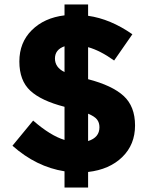

<svg xmlns="http://www.w3.org/2000/svg" viewBox="-20 -774 675 863"><path d="M270 69V-4Q143 -24 36 -119L129 -232Q207 -164 270 -145V-294Q165 -321 116 -366.5Q67 -412 67 -497.5Q67 -583 123 -638.5Q179 -694 270 -705V-754H376V-703Q476 -689 575 -620L493 -502Q430 -547 376 -562V-418Q484 -390 535.5 -343Q587 -296 587 -210Q587 -124 529.5 -68Q472 -12 376 -1V69ZM427 -202Q427 -223 416 -237Q405 -251 376 -263V-140Q427 -156 427 -202ZM270 -566Q227 -551 227 -511Q227 -471 270 -450Z"/></svg>

Font: Montserrat_am3
Style: Bold
Weight: 700
Designer: Julieta Ulanovsky
Foundry: Julieta Ulanovsky. Armenina letters added by Vahan Hovhannisyan
Version: Version 2.001